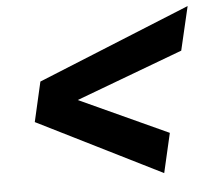

<svg xmlns="http://www.w3.org/2000/svg" viewBox="-46 -658 730 674"><g transform="rotate(-5 319.5 -321.5)"><path d="M101 -391 639 -610 603 -456 226 -315 538 -172 506 -33 69 -251Z"/></g></svg>

Font: CBA Beacon Sans Extra Bold
Style: Italic
Weight: 800
Italic angle: -13°
Designer: Wei Huang
Foundry: Wei Huang
Version: Version 1.002